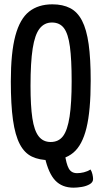

<svg xmlns="http://www.w3.org/2000/svg" viewBox="-20 -730 469 887"><path d="M320 137Q267 137 235.5 104Q204 71 187 -4L279 -23Q286 28 298 49Q310 70 336 70Q351 70 367.5 66Q384 62 398 53Q404 62 407 75Q410 88 410 97Q410 112 394.5 121Q379 130 358 133.5Q337 137 320 137ZM211 10Q162 10 127.5 -6.5Q93 -23 71.5 -64Q50 -105 40 -175.5Q30 -246 30 -354Q30 -487 51 -565Q72 -643 114.5 -676.5Q157 -710 222 -710Q270 -710 304 -692.5Q338 -675 359 -634.5Q380 -594 389.5 -526.5Q399 -459 399 -357Q399 -219 379.5 -139Q360 -59 318.5 -24.5Q277 10 211 10ZM214 -74Q251 -74 271.5 -101.5Q292 -129 301.5 -191.5Q311 -254 311 -355Q311 -455 303 -514.5Q295 -574 275.5 -600Q256 -626 220 -626Q185 -626 163 -598Q141 -570 131 -506Q121 -442 121 -334Q121 -241 129.5 -184Q138 -127 158.5 -100.5Q179 -74 214 -74Z"/></svg>

Font: Yanone Kaffeesatz
Style: Regular
Weight: 400
Designer: Yanone (Cyrillic: Daniel Pouzeot, Huerta Tipografica, and Cyreal)
Foundry: Yanone
Version: Version 2.003